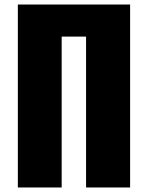

<svg xmlns="http://www.w3.org/2000/svg" viewBox="-20 -830 654 850"><path d="M59 0V-810H556V0H361V-668H253V0Z"/></svg>

Font: Oswald Heavy
Style: Regular
Weight: 400
Designer: Vernon Adams
Foundry: Vernon Adams
Version: Version 4.101